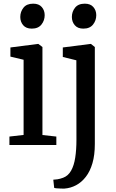

<svg xmlns="http://www.w3.org/2000/svg" viewBox="-20 -808 648 1070"><path d="M32.5 0V-47L111.5 -56V-475L38 -492.5V-543.5L190.5 -563H194L216.5 -546V-55.5L294 -47V0ZM156.5 -648.5Q125.5 -648.5 109.2 -667.5Q93 -686.5 93 -713.5Q93 -742.5 110.8 -765Q128.5 -787.5 164.5 -787.5H165.5Q196.5 -787.5 212.8 -768.8Q229 -750 229 -723.5Q229 -694 211 -671.2Q193 -648.5 157.5 -648.5ZM338.5 243Q331.5 243 319.2 242.8Q307 242.5 296 241.5Q285 240.5 282 239L277 193.5Q284.5 193.5 299.8 191.2Q315 189 332 182.5Q360 172 376.2 143.2Q392.5 114.5 399.2 70.5Q406 26.5 406 -29.5L405.5 -472L330 -490.5V-543.5L483 -563H487L508.5 -546V-5.5Q508.5 56 495.2 101.5Q482 147 458.2 177.5Q434.5 208 404 224.2Q373.5 240.5 338.5 243ZM444 -648.5Q413 -648.5 396.8 -667.5Q380.5 -686.5 380.5 -713.5Q380.5 -742.5 398.2 -765Q416 -787.5 452 -787.5H453Q484 -787.5 500.2 -768.8Q516.5 -750 516.5 -723.5Q516.5 -694 498.5 -671.2Q480.5 -648.5 445 -648.5Z"/></svg>

Font: Merriweather 28pt
Style: Regular
Weight: 400
Version: Version 2.100